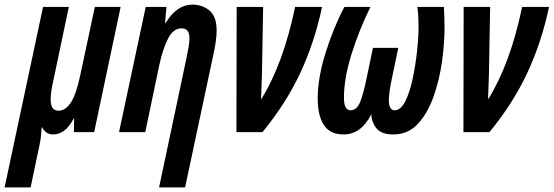

<svg xmlns="http://www.w3.org/2000/svg" viewBox="-78 -574 2405 834"><path d="M55 240 93 59Q98 37 100 17Q102 -3 103 -21H105Q121 10 152 10Q177 10 199.5 -5.5Q222 -21 242 -59H244L243 0H331L446 -544H334L271 -249Q252 -160 228.5 -126.5Q205 -93 176 -93Q142 -93 142 -142Q142 -157 144.5 -175.5Q147 -194 152 -216L221 -544H109L-58 240Z M726 240 851 -347Q863 -403 863 -441Q863 -503 831.5 -528.5Q800 -554 758 -554Q690 -554 642 -475H639L645 -544H555L439 0H553L613 -287Q629 -362 652 -406.5Q675 -451 710 -451Q745 -451 745 -409Q745 -392 741 -369Q737 -346 732 -322L613 240Z M1062 0Q1164 -124 1226 -256.5Q1288 -389 1321 -544H1204Q1152 -295 1056 -142Q1057 -169 1058 -199.5Q1059 -230 1060 -259L1065 -544H950L949 0Z M1535 -78Q1535 -46 1556 -18Q1577 10 1631 10Q1695 10 1737.5 -36.5Q1780 -83 1805.5 -155Q1831 -227 1842 -307Q1853 -387 1853 -454Q1853 -483 1852 -504.5Q1851 -526 1850 -544H1735Q1740 -511 1740 -453Q1740 -411 1733.5 -351Q1727 -291 1714.5 -232Q1702 -173 1682.5 -134Q1663 -95 1636 -95Q1611 -95 1611 -140Q1611 -171 1625 -237L1652 -366H1542L1515 -237Q1500 -163 1485.5 -129Q1471 -95 1445 -95Q1416 -95 1416 -149Q1416 -233 1448.5 -337.5Q1481 -442 1531 -544H1418Q1370 -453 1336 -344Q1302 -235 1302 -146Q1302 -73 1328.5 -31.5Q1355 10 1414 10Q1491 10 1535 -78Z M2048 0Q2150 -124 2212 -256.5Q2274 -389 2307 -544H2190Q2138 -295 2042 -142Q2043 -169 2044 -199.5Q2045 -230 2046 -259L2051 -544H1936L1935 0Z"/></svg>

Font: Noto Sans Display Condensed
Style: Bold Italic
Weight: 700
Width: 3
Designer: Monotype Design team
Foundry: Monotype Imaging Inc.
Version: 1.000